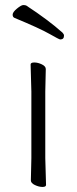

<svg xmlns="http://www.w3.org/2000/svg" viewBox="-20 -730 303 759"><path d="M233 -589Q233 -574 218 -574Q214 -574 175.5 -596Q137 -618 38 -659Q30 -662 30 -672Q30 -682 47 -696Q64 -710 72 -710Q80 -710 84 -708Q171 -651 227 -601Q233 -595 233 -589ZM102 -17 104 -105V-368L101 -475Q101 -483 115.5 -483Q130 -483 145.5 -475.5Q161 -468 161 -457L159 -368V-105L162 1Q162 9 148 9Q134 9 118 1.5Q102 -6 102 -17Z"/></svg>

Font: LXGW WenKai Lite Light
Style: Regular
Weight: 300
Designer: LXGW / Fontworks Inc.
Foundry: LXGW / Fontworks Inc.
Version: Version 1.511; March 25, 2025